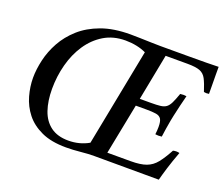

<svg xmlns="http://www.w3.org/2000/svg" viewBox="-117 -879 1241 1064"><g transform="rotate(20 503.5 -347.5)"><path d="M906 0Q809 0 714.5 -0.5Q620 -1 525 -1Q490 -1 446 3.5Q402 8 361 8Q274 8 215.5 -19Q157 -46 122.5 -90Q88 -134 73 -187.5Q58 -241 58 -293Q58 -342 71 -398.5Q84 -455 113.5 -508.5Q143 -562 192 -606Q241 -650 313 -676.5Q385 -703 484 -703Q505 -703 540 -702Q575 -701 609.5 -700Q644 -699 662 -699H828Q889 -699 932.5 -699.5Q976 -700 1004 -701V-657Q1004 -630 1004.5 -602Q1005 -574 1005 -542Q989 -539 975 -542Q960 -589 947 -614Q934 -639 909.5 -648.5Q885 -658 836 -658H707L654 -385H718Q754 -385 775 -387.5Q796 -390 809 -399.5Q822 -409 832 -429.5Q842 -450 855 -487Q874 -490 892 -487Q885 -460 876.5 -425Q868 -390 862 -361Q860 -352 855.5 -329Q851 -306 847 -279Q843 -252 840 -230Q820 -227 802 -230Q805 -253 805 -274Q805 -307 796 -321Q787 -335 766 -338.5Q745 -342 709 -342H646L587 -43H725Q782 -43 816 -55.5Q850 -68 874 -98Q898 -128 925 -178Q944 -183 963 -178Q941 -119 927.5 -75Q914 -31 906 0ZM480 -63 592 -637Q567 -649 535.5 -655.5Q504 -662 470 -662Q398 -662 343.5 -629Q289 -596 252 -540.5Q215 -485 196.5 -415Q178 -345 178 -271Q178 -200 196.5 -146Q215 -92 255.5 -62Q296 -32 360 -32Q426 -32 480 -63Z"/></g></svg>

Font: Tiro Kannada
Style: Italic
Weight: 400
Italic angle: -11°
Designer: Kannada: John Hudson & Fiona Ross, assisted by Kaja Sojewska. Latin: John Hudson with Paul Hanslow, assisted by Kaja Soj
Foundry: Tiro Typeworks Ltd.
Version: Version 1.52